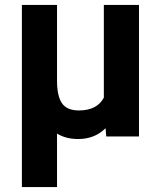

<svg xmlns="http://www.w3.org/2000/svg" viewBox="-20 -548 656 771"><path d="M209 -528.3V-224.1Q209 -162.6 228.8 -133.5Q248.5 -104.5 296.9 -104.5Q369.6 -104.5 397 -155.8V-528.3H538.1V0H406.7L403.8 -33.2Q360.4 10.3 293.9 10.3Q244.1 10.3 209 -11.7V203.1H67.9V-528.3Z"/></svg>

Font: MAUL Bold
Style: Bold
Weight: 700
Designer: MAUL
Version: Version 1.0; 2020; ttfautohint (v1.8.3)